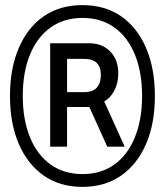

<svg xmlns="http://www.w3.org/2000/svg" viewBox="-20 -718 644 750"><path d="M302 12Q214 12 151 -32Q88 -76 53.5 -155.5Q19 -235 19 -343Q19 -451 53.5 -531Q88 -611 151 -654.5Q214 -698 302 -698Q390 -698 453 -654.5Q516 -611 550.5 -531Q585 -451 585 -343Q585 -235 550.5 -155.5Q516 -76 453 -32Q390 12 302 12ZM302 -38Q375 -38 427 -75.5Q479 -113 507 -182Q535 -251 535 -343Q535 -436 507 -504.5Q479 -573 427 -610.5Q375 -648 302 -648Q230 -648 177.5 -610.5Q125 -573 97 -504.5Q69 -436 69 -343Q69 -251 97 -182Q125 -113 177.5 -75.5Q230 -38 302 -38ZM176 -145V-549H329Q379 -549 410.5 -517Q442 -485 442 -431Q442 -392 426 -363Q410 -334 387 -322L467 -145H399L329 -300H242V-145ZM242 -358H308Q342 -358 358 -375.5Q374 -393 374 -425Q374 -456 358 -472Q342 -488 308 -488H242Z"/></svg>

Font: Archivo Narrow Medium
Style: Regular
Weight: 500
Designer: Hector Gatti
Foundry: Omnibus-Type
Version: Version 3.002